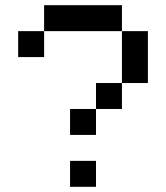

<svg xmlns="http://www.w3.org/2000/svg" viewBox="-20 -720 640 740"><path d="M150 -600H50V-500H150ZM150 -600H450V-700H150ZM250 0H350V-100H250ZM250 -200H350V-300H250ZM350 -300H450V-400H350ZM450 -400H550V-600H450Z"/></svg>

Font: LS-VG5000
Style: Regular
Weight: 400
Designer: Justin Bihan, 2021
Foundry: Justin Bihan, 2021
Version: Version 1.000;Glyphs 3.1.2 (3151)